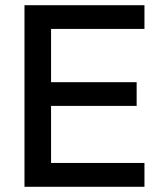

<svg xmlns="http://www.w3.org/2000/svg" viewBox="-20 -717 620 737"><path d="M534.5 0H74V-697H534.5V-606H176V-401.5H504.5V-310.5H176V-91.5H534.5Z"/></svg>

Font: Acari Sans Neue SemiBold
Style: Regular
Weight: 600
Designer: Alfredo Marco Pradil (font), Cristiano Sobral (main changes)
Foundry: Hanken Design Co. (font), Cristiano Sobral (main changes)
Version: Version 2.459;March 19, 2022;FontCreator 14.0.0.2808 64-bit;